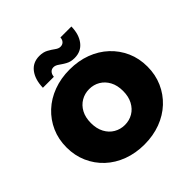

<svg xmlns="http://www.w3.org/2000/svg" viewBox="-239 -1120 1325 1325"><g transform="rotate(-45 424.0 -457.0)"><path d="M424 16Q339 16 266.5 -11Q194 -38 141 -87.5Q88 -137 58.5 -204Q29 -271 29 -350Q29 -430 58.5 -496.5Q88 -563 141 -612.5Q194 -662 266.5 -689Q339 -716 424 -716Q510 -716 582 -689Q654 -662 707 -612.5Q760 -563 789.5 -496.5Q819 -430 819 -350Q819 -271 789.5 -204Q760 -137 707 -87.5Q654 -38 582 -11Q510 16 424 16ZM424 -175Q468 -175 503.5 -196Q539 -217 560 -256.5Q581 -296 581 -350Q581 -405 560 -444Q539 -483 503.5 -504Q468 -525 424 -525Q381 -525 345 -504Q309 -483 288 -444Q267 -405 267 -350Q267 -296 288 -256.5Q309 -217 345 -196Q381 -175 424 -175ZM505 -747Q468 -747 441.5 -762Q415 -777 395 -791.5Q375 -806 357 -806Q338 -806 326 -793Q314 -780 312 -757H205Q207 -836 243 -883Q279 -930 343 -930Q380 -930 406.5 -915.5Q433 -901 453 -886Q473 -871 491 -871Q511 -871 523 -883.5Q535 -896 536 -917H643Q642 -841 605.5 -794Q569 -747 505 -747Z"/></g></svg>

Font: Montserrat Black
Style: Regular
Weight: 900
Designer: Julieta Ulanovsky
Foundry: Julieta Ulanovsky
Version: Version 9.000; ttfautohint (v1.8.4.7-5d5b)